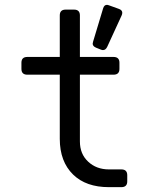

<svg xmlns="http://www.w3.org/2000/svg" viewBox="-20 -772 626 792"><path d="M429.2 0Q335 0 281.7 -51.8Q226.6 -105.5 226.6 -199.2V-463.9H92.8Q68.4 -463.9 68.4 -487.8V-513.2Q68.4 -537.1 92.8 -537.1H226.6V-708.5Q226.6 -732.4 251 -732.4H285.2Q309.6 -732.4 309.6 -708.5V-537.1H448.2Q472.7 -537.1 472.7 -513.2V-487.8Q472.7 -463.9 448.2 -463.9H309.6V-188.5Q309.6 -136.7 343.8 -105Q377.9 -73.2 429.2 -73.2H480.5Q504.9 -73.2 504.9 -49.3V-23.9Q504.9 0 480.5 0ZM420.9 -752Q424.3 -752 429.7 -750L470.2 -735.4Q484.4 -730.5 484.4 -719.2Q484.4 -713.9 481.4 -707.5L422.4 -579.1Q416 -565.4 404.8 -565.4Q400.9 -565.4 396 -567.4L376.5 -575.2Q362.3 -581.1 362.3 -591.8Q362.3 -594.7 363.8 -599.6L405.3 -737.3Q409.7 -752 420.9 -752Z"/></svg>

Font: Simply Mono
Style: Book
Weight: 400
Designer: Wojciech Kalinowski "wmk69" (wmk69@o2.pl)
Foundry: Wojciech Kalinowski "wmk69" (wmk69@o2.pl)
Version: Version 1.0.0